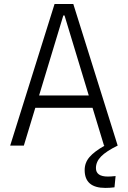

<svg xmlns="http://www.w3.org/2000/svg" viewBox="-20 -713 626 940"><path d="M495.6 207Q394.5 207 394.5 119.6Q394.5 83.5 418 56.2Q441.4 28.8 492.2 0H489.3L433.1 -185.1H152.8L96.7 0H29.8L247.1 -693.4H338.9L556.2 0H555.7Q500 27.3 474.9 53Q449.7 78.6 449.7 109.9Q449.7 151.4 508.3 151.4Q522.9 151.4 545.9 148.9L540.5 204.1Q518.1 207 495.6 207ZM171.4 -245.6H414.6L295.9 -637.2H290Z"/></svg>

Font: CaskaydiaMono NF Light
Style: Regular
Weight: 300
Designer: Aaron Bell
Foundry: Saja Typeworks
Version: Version 2111.001; ttfautohint (v1.8.4);Nerd Fonts 3.1.1